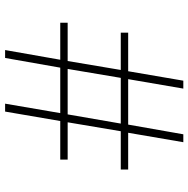

<svg xmlns="http://www.w3.org/2000/svg" viewBox="-13 -725 738 752"><g transform="rotate(-90 356.0 -349.0)"><path d="M385 0 422 -216H244L206 0H175L212 -216H68V-245H218L253 -453H107V-482H258L295 -698H326L289 -482H467L505 -698H536L498 -482H643V-453H493L458 -245H604V-216H453L416 0ZM248 -245H427L462 -453H284Z"/></g></svg>

Font: IBM Plex Sans ExtraLight
Style: Regular
Weight: 250
Designer: Mike Abbink, Paul van der Laan, Pieter van Rosmalen
Foundry: Bold Monday
Version: Version 3.201